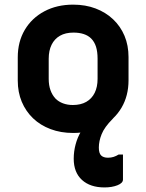

<svg xmlns="http://www.w3.org/2000/svg" viewBox="-20 -570 640 840"><path d="M300 -549.7Q354.1 -549.7 398.3 -532.9Q442.5 -516.1 474.9 -485.5Q507.2 -455 524.8 -413.1Q542.3 -371.3 542.3 -320.3V-219Q542.3 -150.7 511.6 -98.7Q480.9 -46.7 426.4 -17.5Q371.8 11.7 300 11.7Q245.9 11.7 201.3 -5.1Q156.6 -21.9 124.7 -52.4Q92.8 -83 75.2 -124.8Q57.7 -166.7 57.7 -217.6V-319Q57.7 -387.4 88.4 -439.3Q119.1 -491.2 174.1 -520.5Q229 -549.7 300 -549.7ZM301.3 -427.4Q266.5 -427.4 242.5 -413.7Q218.5 -400 205.8 -374.4Q193.1 -348.8 193.1 -313V-224.6Q193.1 -197 200.9 -175.3Q208.7 -153.7 223 -138.5Q236.2 -125.2 255.6 -117.9Q275.1 -110.6 298.7 -110.6Q333.5 -110.6 357.5 -124.4Q381.6 -138.2 394.3 -163.9Q406.9 -189.6 406.9 -224.9V-313.3Q406.9 -343.8 400.1 -365.5Q393.2 -387.1 378.9 -401.5Q365.7 -414.6 346.2 -421Q326.8 -427.4 301.3 -427.4ZM302.5 124.4Q302.5 92.7 310.8 61.7Q319 30.8 335.3 3.6Q351.6 -23.6 376.1 -43.5Q400.7 -63.5 432.6 -72.6Q449.2 -77.2 465.6 -78.7Q482 -80.3 497.2 -80.9Q493.6 -73.8 486.9 -65.7Q480.2 -57.6 472.6 -49.6Q436.9 -13.7 424.7 16.9Q412.4 47.4 412.4 75.6Q412.4 100.3 422.5 110.2Q432.6 120 452.5 120Q465.7 120 477 116.4Q488.4 112.7 499.1 106H518Q518 115 518 126.8Q518 138.7 518 158.9Q518 179.1 518 215.4Q518 231 493.9 240.5Q469.8 250 437.3 250Q374.6 250 338.6 217.2Q302.5 184.3 302.5 124.4Z"/></svg>

Font: Recursive Sans Linear Light
Style: Regular
Weight: 300
Version: Version 1.085